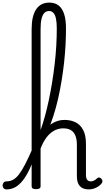

<svg xmlns="http://www.w3.org/2000/svg" viewBox="-114 -1444 810 1481"><path d="M-63 17Q-79 17 -86.5 7.5Q-94 -2 -94 -14Q-94 -26 -86 -35.5Q-78 -45 -63 -45Q-37 -45 -14 -57Q9 -69 31.5 -98Q54 -127 79 -175Q104 -223 135 -294Q141 -310 150.5 -308.5Q160 -307 165.5 -296Q171 -285 166 -271Q140 -194 114 -139Q88 -84 60 -49.5Q32 -15 1.5 1Q-29 17 -63 17ZM571 17Q548 17 530.5 10.5Q513 4 501.5 -9Q490 -22 484.5 -41Q479 -60 479 -84V-326Q479 -368 468 -396.5Q457 -425 434 -439.5Q411 -454 373 -454Q345 -454 318 -443Q291 -432 267 -409Q243 -386 223 -350Q203 -314 187 -264L169 -324Q184 -367 205 -403Q226 -439 253 -464.5Q280 -490 313 -504.5Q346 -519 384 -519Q433 -519 470 -500Q507 -481 528 -440.5Q549 -400 549 -334V-95Q549 -78 553 -67Q557 -56 565.5 -50.5Q574 -45 586 -45Q595 -45 603.5 -48Q612 -51 621 -57Q630 -63 638 -71Q645 -77 653.5 -74.5Q662 -72 668 -65Q675 -57 676 -48.5Q677 -40 672 -32Q661 -17 644.5 -6Q628 5 609 11Q590 17 571 17ZM164 15Q146 15 138 9.5Q130 4 130 -7V-1218Q130 -1321 165 -1372.5Q200 -1424 267 -1424Q310 -1424 338.5 -1401.5Q367 -1379 381 -1334.5Q395 -1290 395 -1224Q395 -1164 391.5 -1098Q388 -1032 380.5 -963Q373 -894 361.5 -823.5Q350 -753 334.5 -684.5Q319 -616 298.5 -552Q278 -488 253.5 -431Q229 -374 199 -325V-7Q199 4 190.5 9.5Q182 15 164 15ZM199 -441Q216 -488 232 -545.5Q248 -603 262 -669Q276 -735 287.5 -805.5Q299 -876 307.5 -948Q316 -1020 320 -1090Q324 -1160 324 -1224Q324 -1269 318 -1299Q312 -1329 298.5 -1344Q285 -1359 265 -1359Q242 -1359 227.5 -1343.5Q213 -1328 206 -1297Q199 -1266 199 -1217Z"/></svg>

Font: Playwrite BE WAL Light
Style: Regular
Weight: 300
Version: Version 1.002